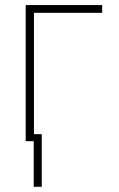

<svg xmlns="http://www.w3.org/2000/svg" viewBox="-20 -550 463 748"><path d="M377.9 -500H112.3V-27.3H142.6V177.7H111.3V0H80.1V-530.3H377.9Z"/></svg>

Font: Pretendard JP Thin
Style: Regular
Weight: 100
Designer: Base glyphs from Inter by Rasmus Andersson; Hangeul glyphs from Noto Sans CJK(Source Han Sans) by Jang Soo-young and Kan
Foundry: Kil Hyung-jin
Version: Version 1.309